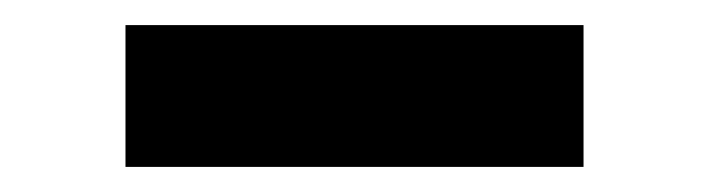

<svg xmlns="http://www.w3.org/2000/svg" viewBox="-20 -714 565 153"><path d="M80 -581V-694H445V-581Z"/></svg>

Font: Jost* Semi
Style: Regular
Weight: 600
Version: Version 3.7